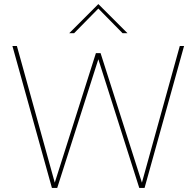

<svg xmlns="http://www.w3.org/2000/svg" viewBox="-20 -923 965 943"><path d="M41 -697H63L249 -26L451 -662H474L677 -26L863 -697H884L690 0H664L463 -632L261 0H235ZM463 -903 606 -760H582L463 -881L344 -760H320Z"/></svg>

Font: Hanken Grotesk Thin
Style: Regular
Weight: 100
Designer: Alfredo Marco Pradil
Foundry: Hanken Design Co.
Version: Version 3.014